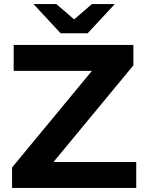

<svg xmlns="http://www.w3.org/2000/svg" viewBox="-20 -920 709 940"><path d="M242 -127 633 -600V-700H47V-573H430L39 -100V0H647V-127ZM542 -900H430L343 -825L256 -900H144L277 -757H409Z"/></svg>

Font: Montserrat-Alt1
Style: Bold
Weight: 700
Designer: Differentunic
Foundry: Differentunic
Version: Version 7.222